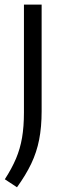

<svg xmlns="http://www.w3.org/2000/svg" viewBox="-38 -562 260 814"><path d="M34 232 -17.5 198Q12 152.5 29.8 110.5Q47.5 68.5 55.5 21.8Q63.5 -25 63.5 -85V-542.5H138.5V-90.5Q138.5 -23.5 128 30Q117.5 83.5 94.5 131.8Q71.5 180 34 232Z"/></svg>

Font: Encode Sans Cnd
Style: Regular
Weight: 400
Width: 3
Designer: Multiple Designers
Foundry: Impallari Type
Version: Version 3.002; ttfautohint (v1.8.3) -l 8 -r 50 -G 200 -x 14 